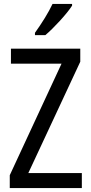

<svg xmlns="http://www.w3.org/2000/svg" viewBox="-20 -963 464 983"><path d="M349 -934V-943H249C228 -898 194 -844 159 -795V-783H212C255 -819 324 -894 349 -934ZM399 0V-77H125L391 -647V-714H36V-637H295L30 -66V0Z"/></svg>

Font: Noto Sans Khmer Condensed
Style: Regular
Weight: 400
Width: 3
Designer: Danh Hong and the Monotype Design Team
Foundry: Monotype Imaging Inc.
Version: Version 2.004